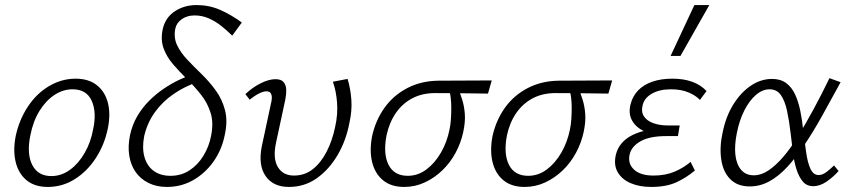

<svg xmlns="http://www.w3.org/2000/svg" viewBox="-20 -731 3367 759"><path d="M169 8Q117 8 85 -18.5Q53 -45 42 -90.5Q31 -136 42 -193Q56 -258 90.5 -310Q125 -362 174.5 -391Q224 -420 279 -420Q330 -420 362.5 -394.5Q395 -369 406.5 -324.5Q418 -280 406 -222Q393 -159 359 -106.5Q325 -54 276 -23Q227 8 169 8ZM183 -35Q223 -35 257 -60Q291 -85 315 -127Q339 -169 348 -219Q363 -287 342.5 -332.5Q322 -378 267 -378Q229 -378 195 -355.5Q161 -333 136 -292.5Q111 -252 100 -196Q85 -123 107.5 -79Q130 -35 183 -35Z M640 8Q599 8 567.5 -7.5Q536 -23 516.5 -50.5Q497 -78 491 -115.5Q485 -153 494 -197Q503 -238 522.5 -271.5Q542 -305 569.5 -332.5Q597 -360 627.5 -380.5Q658 -401 688.5 -415.5Q719 -430 745 -438L762 -407Q711 -390 666.5 -359.5Q622 -329 592 -287Q562 -245 550 -193Q541 -146 551 -110.5Q561 -75 587.5 -55.5Q614 -36 654 -36Q696 -36 729 -57.5Q762 -79 784 -115Q806 -151 814 -192Q825 -244 813 -283.5Q801 -323 775.5 -355.5Q750 -388 720 -417.5Q690 -447 664.5 -476.5Q639 -506 626.5 -540.5Q614 -575 624 -619Q635 -663 672 -687Q709 -711 757 -711Q806 -711 849 -692.5Q892 -674 936 -642L898 -590Q877 -611 853.5 -629.5Q830 -648 804 -659Q778 -670 749 -670Q720 -670 699 -655.5Q678 -641 673 -618Q666 -582 680 -552.5Q694 -523 720.5 -495Q747 -467 777 -438Q807 -409 832.5 -374Q858 -339 869.5 -295.5Q881 -252 868 -195Q856 -137 823 -91Q790 -45 743 -18.5Q696 8 640 8Z M1122 8Q1060 8 1030 -35Q1000 -78 1015 -153L1051 -321Q1054 -332 1054.5 -343Q1055 -354 1050.5 -362Q1046 -370 1033 -370Q1021 -370 1004 -361.5Q987 -353 967 -337L950 -359Q980 -387 1012 -402.5Q1044 -418 1069 -418Q1092 -418 1101.5 -406Q1111 -394 1111.5 -376Q1112 -358 1108 -338L1071 -166Q1058 -104 1078.5 -70.5Q1099 -37 1142 -37Q1185 -37 1217 -62.5Q1249 -88 1271.5 -132Q1294 -176 1305 -230Q1316 -279 1312.5 -325Q1309 -371 1296 -408L1354 -419Q1366 -380 1369 -336Q1372 -292 1361 -244Q1348 -175 1314.5 -118Q1281 -61 1232.5 -26.5Q1184 8 1122 8Z M1578 8Q1526 8 1494 -18.5Q1462 -45 1451 -90.5Q1440 -136 1451 -193Q1465 -256 1500 -305Q1535 -354 1589.5 -382.5Q1644 -411 1712 -412L1924 -413L1909 -361Q1848 -362 1794 -362.5Q1740 -363 1700 -363Q1649 -363 1610 -342.5Q1571 -322 1545 -284.5Q1519 -247 1508 -196Q1494 -123 1516 -79.5Q1538 -36 1592 -36Q1632 -36 1665.5 -61Q1699 -86 1723 -127.5Q1747 -169 1757 -219Q1761 -237 1762.5 -260Q1764 -283 1764 -305Q1764 -327 1761.5 -346.5Q1759 -366 1755 -378L1790 -387Q1798 -365 1806.5 -339Q1815 -313 1817.5 -281Q1820 -249 1811 -208Q1802 -166 1781 -127Q1760 -88 1729 -58Q1698 -28 1659.5 -10Q1621 8 1578 8Z M2054 8Q2002 8 1970 -18.5Q1938 -45 1927 -90.5Q1916 -136 1927 -193Q1941 -256 1976 -305Q2011 -354 2065.5 -382.5Q2120 -411 2188 -412L2400 -413L2385 -361Q2324 -362 2270 -362.5Q2216 -363 2176 -363Q2125 -363 2086 -342.5Q2047 -322 2021 -284.5Q1995 -247 1984 -196Q1970 -123 1992 -79.5Q2014 -36 2068 -36Q2108 -36 2141.5 -61Q2175 -86 2199 -127.5Q2223 -169 2233 -219Q2237 -237 2238.5 -260Q2240 -283 2240 -305Q2240 -327 2237.5 -346.5Q2235 -366 2231 -378L2266 -387Q2274 -365 2282.5 -339Q2291 -313 2293.5 -281Q2296 -249 2287 -208Q2278 -166 2257 -127Q2236 -88 2205 -58Q2174 -28 2135.5 -10Q2097 8 2054 8Z M2554 8Q2508 8 2473 -7Q2438 -22 2421.5 -51Q2405 -80 2415 -121Q2428 -171 2480 -197Q2532 -223 2614 -223L2611 -196Q2564 -196 2529.5 -211Q2495 -226 2479 -254Q2463 -282 2473 -320Q2481 -351 2502.5 -373.5Q2524 -396 2558.5 -408Q2593 -420 2638 -420Q2683 -420 2717 -407.5Q2751 -395 2773 -371L2747 -336Q2730 -354 2701 -366Q2672 -378 2632 -378Q2587 -378 2556.5 -360.5Q2526 -343 2520 -313Q2514 -288 2526 -270.5Q2538 -253 2563 -244Q2588 -235 2621 -235H2667L2660 -193H2614Q2548 -193 2512 -172.5Q2476 -152 2469 -120Q2461 -84 2486.5 -60.5Q2512 -37 2563 -37Q2611 -37 2647 -52.5Q2683 -68 2710 -91L2727 -57Q2694 -29 2654 -10.5Q2614 8 2554 8ZM2631 -510 2725 -711H2784L2670 -510Z M2944 6Q2895 6 2866.5 -23Q2838 -52 2831 -101.5Q2824 -151 2837 -209Q2850 -272 2879.5 -319Q2909 -366 2948.5 -392.5Q2988 -419 3032 -419Q3066 -419 3088 -402.5Q3110 -386 3123 -358Q3136 -330 3143.5 -293.5Q3151 -257 3155 -217Q3161 -172 3166.5 -131Q3172 -90 3183.5 -64.5Q3195 -39 3216 -39Q3231 -39 3246.5 -50.5Q3262 -62 3277 -77L3295 -55Q3276 -33 3249 -14Q3222 5 3195 5Q3169 5 3153.5 -13.5Q3138 -32 3128.5 -62Q3119 -92 3114.5 -128.5Q3110 -165 3106 -200Q3100 -252 3091.5 -292Q3083 -332 3067 -355Q3051 -378 3022 -378Q2994 -378 2968 -355.5Q2942 -333 2922.5 -294.5Q2903 -256 2893 -206Q2883 -157 2887 -119.5Q2891 -82 2909.5 -60Q2928 -38 2960 -38Q2989 -38 3017.5 -57Q3046 -76 3075.5 -110Q3105 -144 3134.5 -192Q3164 -240 3195.5 -298Q3227 -356 3259 -422L3303 -406Q3265 -336 3230.5 -274Q3196 -212 3161.5 -160.5Q3127 -109 3093 -72Q3059 -35 3022 -14.5Q2985 6 2944 6Z"/></svg>

Font: Ysabeau Infant Light
Style: Italic
Weight: 300
Italic angle: -12°
Designer: Christian Thalmann (Catharsis Fonts)
Version: Version 2.001;gftools[0.9.30]; featfreeze: ss01,ss02,lnum